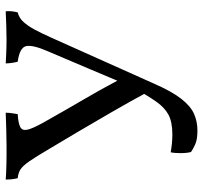

<svg xmlns="http://www.w3.org/2000/svg" viewBox="-40 -680 728 689"><g transform="rotate(-90 324.5 -335.0)"><path d="M201 9Q169 9 151.5 1Q134 -7 124 -14Q120 -29 120 -51.5Q120 -74 123 -87Q140 -84 155.5 -82.5Q171 -81 187 -81Q232 -81 258 -95Q284 -109 305.5 -140Q327 -171 356 -222Q388 -299 421 -376Q454 -453 486 -529Q509 -582 504 -605.5Q499 -629 448 -636Q445 -647 443.5 -659Q442 -671 442 -679Q457 -678 470.5 -677.5Q484 -677 497.5 -676.5Q511 -676 527 -676Q550 -676 578.5 -677Q607 -678 629 -679Q630 -668 629 -657.5Q628 -647 625 -636Q605 -631 590.5 -615Q576 -599 563 -574.5Q550 -550 536 -519L369 -146Q341 -82 314.5 -48.5Q288 -15 260.5 -3Q233 9 201 9ZM343 -163Q303 -237 265.5 -301.5Q228 -366 195.5 -421.5Q163 -477 135 -523Q107 -571 90.5 -594.5Q74 -618 61.5 -626Q49 -634 30 -636Q27 -648 26 -659.5Q25 -671 25 -679Q35 -678 49 -677.5Q63 -677 79.5 -676.5Q96 -676 113 -676Q130 -676 146 -676Q170 -676 203.5 -677Q237 -678 265 -679Q265 -670 263.5 -658.5Q262 -647 260 -636Q228 -634 214 -627Q200 -620 204 -601.5Q208 -583 229 -545Q256 -497 275 -464Q294 -431 311 -402Q328 -373 346.5 -340Q365 -307 390 -260Z"/></g></svg>

Font: Vollkorn
Style: Regular
Weight: 400
Designer: Friedrich Althausen
Foundry: Friedrich Althausen
Version: Version 5.001